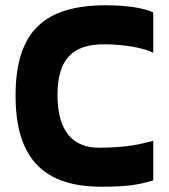

<svg xmlns="http://www.w3.org/2000/svg" viewBox="-20 -699 640 728"><path d="M561 -499V-652C525 -669 458 -679 383 -679C150 -679 39 -582 39 -336C39 -94 150 9 365 9C463 9 509 1 561 -15V-165C507 -151 456 -139 355 -139C258 -139 198 -199 198 -339C198 -477 258 -531 374 -531C452 -531 526 -517 561 -499Z"/></svg>

Font: LT Wave Mono Black
Style: Regular
Weight: 900
Designer: Daniel Lyons
Version: Version 2.5 (Glyphs App)